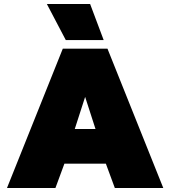

<svg xmlns="http://www.w3.org/2000/svg" viewBox="-20 -943 854 963"><path d="M215 -923H432L500 -742H310ZM295 -699H519L799 0H556L511 -122H303L258 0H15ZM459 -296 407 -457 355 -296Z"/></svg>

Font: Prompt Black
Style: Regular
Weight: 900
Designer: Katatrad Team
Foundry: CadsonDemak
Version: Version 1.000